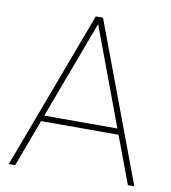

<svg xmlns="http://www.w3.org/2000/svg" viewBox="-80 -781 758 850"><g transform="rotate(10 298.5 -355.5)"><path d="M472.2 -212.4H124L44.9 0H16.1L282.2 -710.9H314.5L580.6 0H551.8ZM133.8 -238.8H462.4L298.3 -679.2Z"/></g></svg>

Font: RobotoDraft Thin
Style: Regular
Weight: 250
Version: Version 2.001153; 2014